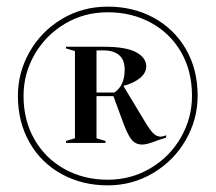

<svg xmlns="http://www.w3.org/2000/svg" viewBox="-20 -744 650 579"><path d="M34 -455Q34 -526 69.5 -588Q105 -650 167 -687Q229 -724 305 -724Q382 -724 443.5 -690.5Q505 -657 540.5 -596Q576 -535 576 -455Q576 -384 540 -321.5Q504 -259 441.5 -222Q379 -185 305 -185Q228 -185 166 -219Q104 -253 69 -314.5Q34 -376 34 -455ZM305 -202Q375 -202 433.5 -236.5Q492 -271 525.5 -329.5Q559 -388 559 -455Q559 -530 526 -587Q493 -644 435 -675.5Q377 -707 305 -707Q234 -707 176 -672.5Q118 -638 84.5 -580Q51 -522 51 -455Q51 -381 84 -323.5Q117 -266 175 -234Q233 -202 305 -202ZM179 -319 206 -327V-590L179 -598V-603H293Q360 -603 390.5 -586.5Q421 -570 421 -544Q421 -524 402 -508.5Q383 -493 352 -485L422 -369Q436 -347 445 -339.5Q454 -332 464 -332Q471 -332 481 -336V-329L459 -322Q424 -308 409 -308Q390 -308 378 -321.5Q366 -335 353 -370L322 -454H271V-327L298 -319V-313H179ZM325 -465Q356 -486 356 -534Q356 -564 339 -578Q322 -592 293 -592H271V-465Z"/></svg>

Font: Nyght Serif
Style: Regular
Weight: 400
Designer: Maksym Kobuzan
Version: Version 0.410;July 4, 2025;FontCreator 15.0.0.2958 64-bit